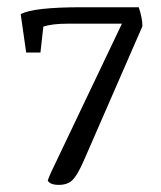

<svg xmlns="http://www.w3.org/2000/svg" viewBox="-20 -512 449 536"><path d="M367.3 -491.8Q377.6 -461.2 377.6 -438.8L214.3 -64.3Q196.9 -24.5 183.2 -10.2Q169.4 4.1 144.4 4.1Q119.4 4.1 113.3 -8.2Q117.3 -19.4 122.4 -30.6L320.4 -445.9H170.4Q125.5 -445.9 101 -437.8L92.9 -365.3H53.1L37.8 -472.4Q72.4 -491.8 209.2 -491.8Z"/></svg>

Font: Suravaram
Style: Regular
Weight: 400
Designer: Purushoth Kumar Guthula
Foundry: SiliconAndhra, USA.
Version: Version 1.0.4; ttfautohint (v1.2.42-39fb)